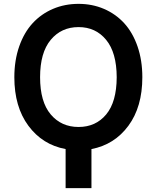

<svg xmlns="http://www.w3.org/2000/svg" viewBox="-20 -757 800 980"><path d="M706.5 -362.8Q706.5 -211.4 635.3 -115Q564 -18.6 446.8 3.9V203.1H314.9V3.9Q196.8 -18.1 125 -115Q53.2 -211.9 53.2 -362.8Q53.2 -449.2 78.1 -520.3Q103 -591.3 146.7 -638.7Q190.4 -686 250.5 -711.7Q310.5 -737.3 380.9 -737.3Q450.7 -737.3 510.5 -711.7Q570.3 -686 613.8 -638.7Q657.2 -591.3 681.9 -520.3Q706.5 -449.2 706.5 -362.8ZM575.7 -362.8Q575.2 -488.8 521.7 -553.7Q468.3 -618.7 380.9 -618.7Q293 -618.7 238.8 -553.5Q184.6 -488.3 184.6 -362.8Q184.6 -237.3 238.8 -173.1Q293 -108.9 380.9 -108.9Q468.8 -108.9 522 -172.9Q575.2 -236.8 575.7 -362.8Z"/></svg>

Font: Interop SemBd
Style: Regular
Weight: 600
Designer: Rasmus Andersson, Google, Jang Haemin
Foundry: jhaemin
Version: Version 1.007